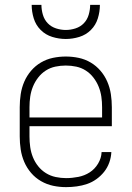

<svg xmlns="http://www.w3.org/2000/svg" viewBox="-20 -760 540 788"><path d="M251 8Q224 8 198 2.5Q172 -3 148.5 -16.5Q125 -30 107.5 -50.5Q90 -71 79.5 -95.5Q69 -120 65 -146.5Q61 -173 61 -200V-320Q61 -347 65 -373.5Q69 -400 79.5 -424.5Q90 -449 107.5 -469.5Q125 -490 148 -503.5Q171 -517 197 -522.5Q223 -528 250 -528Q277 -528 303 -522.5Q329 -517 352 -503.5Q375 -490 392.5 -469.5Q410 -449 420.5 -424.5Q431 -400 435 -373.5Q439 -347 439 -320V-242H101V-200Q101 -178 104 -156.5Q107 -135 115 -115Q123 -95 136.5 -78Q150 -61 168.5 -49.5Q187 -38 208.5 -33.5Q230 -29 251 -29Q276 -29 301.5 -34Q327 -39 348 -52.5Q369 -66 382.5 -88.5Q396 -111 397 -136H437Q436 -114 428.5 -93Q421 -72 407.5 -55Q394 -38 376 -25Q358 -12 337.5 -5Q317 2 295 5Q273 8 251 8ZM399 -278V-320Q399 -342 396 -363Q393 -384 385 -404Q377 -424 363.5 -441.5Q350 -459 332 -470.5Q314 -482 293 -486.5Q272 -491 250 -491Q228 -491 207 -486.5Q186 -482 168 -470.5Q150 -459 136.5 -441.5Q123 -424 115 -404Q107 -384 104 -363Q101 -342 101 -320V-278ZM250 -600Q222 -600 194.5 -608.5Q167 -617 147 -637Q127 -657 118.5 -684.5Q110 -712 110 -740H150Q150 -720 156 -699.5Q162 -679 176 -664.5Q190 -650 210 -643.5Q230 -637 250 -637Q270 -637 290 -643.5Q310 -650 324 -664.5Q338 -679 344 -699.5Q350 -720 350 -740H390Q390 -712 381.5 -684.5Q373 -657 353 -637Q333 -617 305.5 -608.5Q278 -600 250 -600Z"/></svg>

Font: Zed Sans Extralight
Style: Regular
Weight: 200
Designer: Belleve Invis
Foundry: Belleve Invis
Version: Version 1.0.0; ttfautohint (v1.8.4)